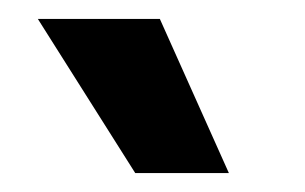

<svg xmlns="http://www.w3.org/2000/svg" viewBox="-20 -779 323 203"><path d="M123 -596 20 -759H149L222 -596Z"/></svg>

Font: Bricolage Grotesque 17pt SemiBold
Style: Regular
Weight: 600
Version: Version 1.001;gftools[0.9.33.dev8+g029e19f]